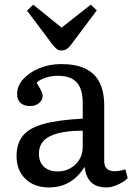

<svg xmlns="http://www.w3.org/2000/svg" viewBox="-20 -799 579 833"><path d="M191.9 14.2Q128.9 14.2 90.3 -22.9Q51.8 -60.1 51.8 -121.1Q51.8 -176.3 79.3 -210.2Q106.9 -244.1 169.9 -261.5Q232.9 -278.8 338.9 -284.2V-352.1Q338.9 -393.1 327.4 -418.9Q315.9 -444.8 292.5 -457.5Q269 -470.2 231 -470.2Q204.1 -470.2 177.5 -461.7Q150.9 -453.1 139.2 -439.9Q147.9 -424.8 154.1 -413.8Q160.2 -402.8 162.6 -396Q165 -389.2 165 -383.8Q165 -364.7 149.4 -351.8Q133.8 -338.9 110.8 -338.9Q84 -338.9 69.1 -352.5Q54.2 -366.2 54.2 -391.1Q54.2 -426.3 80.6 -455.6Q106.9 -484.9 150.4 -502.9Q193.8 -521 245.1 -521Q308.1 -521 349.6 -501.5Q391.1 -481.9 411.6 -441.9Q432.1 -401.9 432.1 -340.8V-100.1Q432.1 -78.1 443.6 -67.1Q455.1 -56.2 477.1 -56.2Q488.3 -56.2 499 -58.1Q509.8 -60.1 523.9 -64L534.2 -25.9Q516.1 -8.8 490 2.7Q463.9 14.2 441.9 14.2Q398.9 14.2 375.5 -8.3Q352.1 -30.8 347.2 -75.2Q328.1 -45.4 305.2 -25.6Q282.2 -5.9 254.2 4.2Q226.1 14.2 191.9 14.2ZM230 -55.2Q260.7 -55.2 285.4 -69.1Q310.1 -83 324.5 -106.9Q338.9 -130.9 338.9 -161.1V-231.9Q274.9 -231.9 232.4 -220.9Q189.9 -210 169.4 -188Q148.9 -166 148.9 -131.8Q148.9 -95.7 170.9 -75.4Q192.9 -55.2 230 -55.2ZM247.1 -580.1Q240.2 -580.1 234.1 -582Q228 -584 221.4 -590.6Q214.8 -597.2 206.1 -607.9L97.2 -752.9L124 -778.8L247.1 -679.2L374 -778.8L399.9 -753.9L286.1 -602.1Q277.3 -590.8 267.8 -585.4Q258.3 -580.1 247.1 -580.1Z"/></svg>

Font: Literata
Style: Regular
Weight: 400
Designer: Latin by Veronika Burian and Jose Scaglione. Greek by Irene Vlachou. Cyrillic by Vera Evstafieva.
Foundry: TypeTogether
Version: Version 3.002